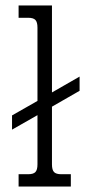

<svg xmlns="http://www.w3.org/2000/svg" viewBox="-20 -682 314 702"><path d="M170 -292V-81Q170 -61 177.5 -53Q185 -45 204 -45H239V0H48V-45H83Q102 -45 109.5 -53Q117 -61 117 -81V-261L24 -208V-260L117 -313V-581Q117 -601 109.5 -609Q102 -617 83 -617H48V-662H170V-344L271 -402V-350Z"/></svg>

Font: Pridi ExtraLight
Style: Regular
Weight: 275
Designer: Katatrad Team
Foundry: CadsonDemak
Version: Version 1.001